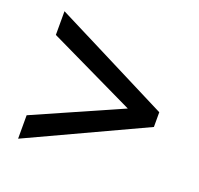

<svg xmlns="http://www.w3.org/2000/svg" viewBox="-93 -703 709 685"><g transform="rotate(20 262.0 -360.0)"><path d="M41 -207 372 -353 41 -512V-602L482 -379V-323L41 -118Z"/></g></svg>

Font: Noto Sans Sinhala SemiCondensed Medium
Style: Regular
Weight: 500
Width: 4
Designer: Jelle Bosma - Monotype Design Team
Foundry: Monotype Imaging Inc.
Version: Version 2.006; ttfautohint (v1.8.4.7-5d5b)